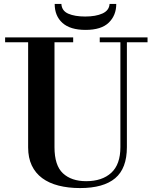

<svg xmlns="http://www.w3.org/2000/svg" viewBox="-20 -944 777 976"><path d="M6 -754H352V-729H257V-196Q257 -103 300 -63Q343 -23 418 -23Q499 -23 545.5 -65.5Q592 -108 592 -196V-729H487V-754H730V-729H625V-196Q625 -88 565.5 -38Q506 12 387 12Q327 12 278 -0.5Q229 -13 194.5 -38.5Q160 -64 141.5 -103Q123 -142 123 -195V-729H6ZM292 -924Q294 -889 327 -874.5Q360 -860 413 -860Q467 -860 501 -875.5Q535 -891 537 -924H571Q571 -866 533 -829Q495 -792 415 -792Q337 -792 297.5 -827.5Q258 -863 258 -924Z"/></svg>

Font: Libre Bodoni
Style: Regular
Weight: 400
Designer: Pablo Impallari, Rodrigo Fuenzalida
Foundry: Pablo Impallari, Rodrigo Fuenzalida
Version: Version 1.001; ttfautohint (v1.5.65-e2d9)